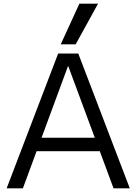

<svg xmlns="http://www.w3.org/2000/svg" viewBox="-20 -1020 739 1040"><path d="M16 0 295 -730H404L683 0H595L350 -661H348L104 0ZM145 -201V-274H555V-201ZM390 -780H309L410 -1000H511Z"/></svg>

Font: M PLUS 1
Style: Regular
Weight: 400
Designer: Coji Morishita
Foundry: UNDERFOREST DESIGN
Version: Version 1.001